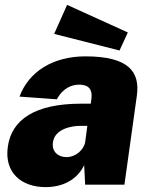

<svg xmlns="http://www.w3.org/2000/svg" viewBox="-20 -757 612 787"><path d="M255 -737 202 -618 470 -550 504 -624ZM167 10C237 10 296 -20 325 -80L329 0H490L541 -365C554 -461 510 -526 330 -526C198 -526 98 -464 60 -361L213 -350C239 -398 276 -410 305 -410C344 -410 359 -390 355 -354L352 -332H312C124 -332 27 -267 12 -155C-3 -48 69 10 167 10ZM252 -113C219 -113 191 -135 197 -174C205 -230 276 -241 307 -241H338L329 -174C323 -142 290 -113 252 -113Z"/></svg>

Font: United Sans Black
Style: Italic
Weight: 900
Italic angle: -8°
Designer: Pablo Impallari, Rodrigo Fuenzalida (Modified by Dan O. Williams)
Version: Version 1.000;PS 001.000;hotconv 1.0.88;makeotf.lib2.5.64775